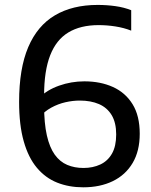

<svg xmlns="http://www.w3.org/2000/svg" viewBox="-20 -770 630 799"><path d="M326.5 9.5Q267 9.5 218 -10Q169 -29.5 133.5 -71.8Q98 -114 78.8 -181.8Q59.5 -249.5 59.5 -346Q59.5 -484.5 97.5 -573.8Q135.5 -663 208.5 -706.2Q281.5 -749.5 386.5 -749.5Q424 -749.5 460 -744.5Q496 -739.5 526 -727.5V-642.5Q495.5 -654.5 460.2 -660Q425 -665.5 390.5 -665.5Q315 -665.5 264.5 -635Q214 -604.5 188.8 -539.8Q163.5 -475 163.5 -372.5V-332Q163.5 -257 175 -206.5Q186.5 -156 208 -126.2Q229.5 -96.5 259.8 -83.8Q290 -71 327.5 -71Q366.5 -71 397.5 -85.5Q428.5 -100 446 -130.8Q463.5 -161.5 463.5 -210.5Q463.5 -259.5 444.8 -290.8Q426 -322 392 -336.8Q358 -351.5 312 -351.5Q283 -351.5 252.2 -344.5Q221.5 -337.5 193.2 -322Q165 -306.5 144 -282V-363.5Q175 -395.5 225.8 -413.5Q276.5 -431.5 331 -431.5Q398 -431.5 450 -408Q502 -384.5 531.8 -336.2Q561.5 -288 561.5 -213.5Q561.5 -141.5 532 -91.8Q502.5 -42 449.5 -16.2Q396.5 9.5 326.5 9.5Z"/></svg>

Font: Encode Sans SC Condensed Thin Medium
Style: Regular
Weight: 500
Version: Version 3.002